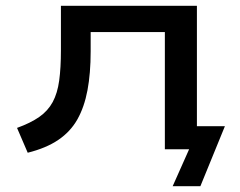

<svg xmlns="http://www.w3.org/2000/svg" viewBox="-20 -517 831 665"><path d="M578 128 635 0H556V-80H759L674 128ZM76 12 39 -74Q86 -91 116 -112Q146 -133 162.5 -163.5Q179 -194 185 -238Q191 -282 191 -343V-497H662V0H551V-406H294V-339Q294 -263 283 -204.5Q272 -146 248 -103.5Q224 -61 182 -32.5Q140 -4 76 12Z"/></svg>

Font: Nunito Sans 7pt Expanded Medium
Style: Regular
Weight: 500
Width: 7
Designer: Vernon Adams
Foundry: Vernon Adams
Version: Version 3.101;gftools[0.9.27]